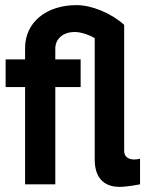

<svg xmlns="http://www.w3.org/2000/svg" viewBox="-20 -720 587 750"><path d="M447 10C478 10 527 0 527 0V-100C527 -100 516 -97 504 -97C483 -97 465 -107 465 -130V-623C414 -669 338 -700 279 -700C160 -700 78 -632 78 -533V-488H2V-380H78V0H196V-380H295V-488H196V-530C196 -569 227 -595 272 -595C295 -595 326 -585 350 -571V-97C350 -10 402 10 447 10Z"/></svg>

Font: FREAK Grotesk
Style: Bold
Weight: 700
Designer: La Scuola Open Source
Foundry: La Scuola Open Source
Version: Version 1.000;PS 1.0;hotconv 1.0.72;makeotf.lib2.5.5900